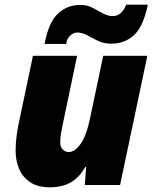

<svg xmlns="http://www.w3.org/2000/svg" viewBox="-20 -792 662 822"><path d="M192.9 9.8Q141.6 9.8 109.4 -11.7Q77.1 -33.2 62 -68.8Q46.9 -104.5 46.9 -147Q46.9 -174.8 50.3 -203.9Q53.7 -232.9 59.1 -258.8L121.1 -553.2H310.1L247.1 -252Q244.1 -239.3 241 -219.7Q237.8 -200.2 237.8 -183.1Q237.8 -162.1 248.8 -151.6Q259.8 -141.1 274.9 -141.1Q299.8 -141.1 324.7 -175.5Q349.6 -210 365.2 -284.2L421.9 -553.2H610.8L494.1 0H342.8L349.1 -77.1H345.2Q318.4 -30.8 282 -10.5Q245.6 9.8 192.9 9.8ZM170.9 -604Q187.5 -694.8 227.3 -732.9Q267.1 -771 324.2 -771Q352.5 -771 375.7 -759Q398.9 -747.1 420.2 -735.1Q441.4 -723.1 463.9 -723.1Q481 -723.1 495.8 -735.1Q510.7 -747.1 520 -772H612.8Q594.2 -679.7 554.4 -642.3Q514.6 -605 456.1 -605Q424.8 -605 399.9 -616.9Q375 -628.9 353.5 -640.9Q332 -652.8 310.1 -652.8Q294.9 -652.8 280.5 -639.6Q266.1 -626.5 263.2 -604Z"/></svg>

Font: Open Sans ExtraBold
Style: Italic
Weight: 800
Italic angle: -12°
Designer: Monotype Design Team
Foundry: Monotype Imaging Inc.
Version: Version 3.000; ttfautohint (v1.8.4)